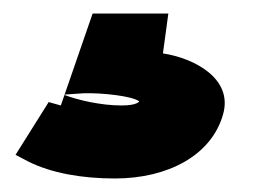

<svg xmlns="http://www.w3.org/2000/svg" viewBox="-20 -34 391 284"><path d="M221 45 229 -14H117L70 122L52 117L3 195L22 205C56 222 101 230 150 230C228 230 293 196 310 135C325 82 267 52 221 45ZM74 106 103 104C130 103 176 108 186 116C186 116 183 122 160 122C129 122 95 114 74 106Z"/></svg>

Font: Charger
Style: HemiRT
Weight: 900
Designer: Jasper
Foundry: Cannot Into Space Fonts
Version: Version 0.99